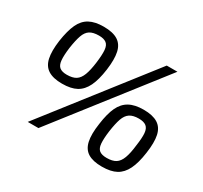

<svg xmlns="http://www.w3.org/2000/svg" viewBox="-146 -907 1187 1120"><g transform="rotate(30 448.0 -346.5)"><path d="M759 -690 221 0H149L687 -690ZM258 -644Q219 -644 197 -630Q175 -616 163.5 -583Q152 -550 144 -495Q137 -441 140 -409.5Q143 -378 159.5 -365Q176 -352 208 -352Q247 -352 269 -366Q291 -380 303.5 -413Q316 -446 323 -501Q330 -555 327.5 -586.5Q325 -618 308 -631Q291 -644 258 -644ZM256 -703Q318 -703 352 -681.5Q386 -660 396 -614.5Q406 -569 396 -495Q386 -422 364.5 -377.5Q343 -333 306.5 -313Q270 -293 210 -293Q150 -293 116 -314.5Q82 -336 72 -382Q62 -428 72 -501Q83 -575 103.5 -619Q124 -663 161 -683Q198 -703 256 -703ZM701 -341Q663 -341 641 -326.5Q619 -312 607.5 -279Q596 -246 588 -190Q581 -137 583.5 -105.5Q586 -74 602.5 -61Q619 -48 652 -48Q691 -48 713 -62Q735 -76 747.5 -109.5Q760 -143 766 -198Q774 -252 771.5 -283Q769 -314 752 -327.5Q735 -341 701 -341ZM700 -400Q761 -400 795.5 -378.5Q830 -357 840 -311Q850 -265 839 -190Q829 -118 807.5 -74Q786 -30 749.5 -10Q713 10 653 10Q593 10 559 -11Q525 -32 515 -78Q505 -124 516 -198Q526 -272 546.5 -315.5Q567 -359 604 -379.5Q641 -400 700 -400Z"/></g></svg>

Font: Exo 2 Medium
Style: Italic
Weight: 500
Italic angle: -8°
Designer: Natanael Gama
Foundry: Natanael Gama
Version: Version 2.010